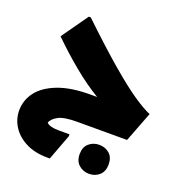

<svg xmlns="http://www.w3.org/2000/svg" viewBox="-150 -729 1059 1121"><g transform="rotate(20 379.5 -169.0)"><path d="M356 0Q275 0 240 19.5Q205 39 197 63Q215 84 272 84H340V96L280 256H266Q188 256 132 228Q76 200 46 153.5Q16 107 16 53Q16 -11 55 -62.5Q94 -114 174 -145Q254 -176 375 -176H417Q338 -223 254.5 -292Q171 -361 95 -436L211 -600H223Q367 -463 467 -377.5Q567 -292 633 -247.5Q699 -203 739 -187L667 0ZM435 172Q435 128 461.5 105Q488 82 525 82Q563 82 589 105Q615 128 615 172Q615 215 589 238.5Q563 262 525 262Q488 262 461.5 238.5Q435 215 435 172Z"/></g></svg>

Font: Kufam Black
Style: Italic
Weight: 900
Italic angle: -11°
Designer: Artur Schmal
Foundry: Original Type
Version: Version 1.301; ttfautohint (v1.8.3)